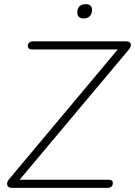

<svg xmlns="http://www.w3.org/2000/svg" viewBox="-20 -904 650 924"><path d="M34 0Q27 0 22 -3.5Q17 -7 15 -13Q13 -19 15 -26.5Q17 -34 24 -42L566 -689V-666H134Q124 -666 119 -670.5Q114 -675 114 -682Q114 -695 121.5 -700Q129 -705 137 -705H588Q597 -705 602.5 -701.5Q608 -698 609.5 -692Q611 -686 608 -678.5Q605 -671 598 -663L55 -16V-39H502Q512 -39 517.5 -35.5Q523 -32 523 -24Q523 -11 516 -5.5Q509 0 500 0ZM382 -815Q368 -815 360 -822.5Q352 -830 352 -843Q352 -864 363 -874Q374 -884 393 -884Q407 -884 415 -877Q423 -870 423 -856Q423 -837 412 -826Q401 -815 382 -815Z"/></svg>

Font: Nunito ExtraLight
Style: Italic
Weight: 200
Italic angle: -9°
Designer: Vernon Adams
Foundry: Vernon Adams
Version: Version 3.602